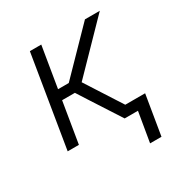

<svg xmlns="http://www.w3.org/2000/svg" viewBox="-163 -660 925 963"><g transform="rotate(-30 300.0 -179.0)"><path d="M432 172 461 0H384L271 -175L232 -236H158L119 0H54L141 -530H207L168 -294H230L460 -530H546L288 -265L421 -58H536L498 172Z"/></g></svg>

Font: Iosevka Curly LtExObl
Style: Regular
Weight: 300
Width: 7
Italic angle: -9°
Monospace: yes
Designer: Belleve Invis
Foundry: Belleve Invis
Version: Version 11.1.0; ttfautohint (v1.8.3)